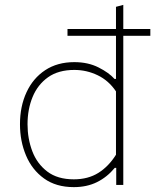

<svg xmlns="http://www.w3.org/2000/svg" viewBox="-20 -759 637 788"><path d="M283 9Q210 9 160.8 -26.5Q111.5 -62 86.8 -120.8Q62 -179.5 62 -249Q62 -322.5 88.8 -380.2Q115.5 -438 165.5 -471Q215.5 -504 285 -504Q341.5 -504 384.5 -482.2Q427.5 -460.5 450 -435H456V-612H257V-640H456V-731L486 -739V-640H597V-612H486V0H457V-70H451Q419.5 -32 378 -11.5Q336.5 9 283 9ZM283 -23Q341.5 -23 383.8 -49.5Q426 -76 456 -124V-384Q426 -428.5 380.8 -450.2Q335.5 -472 285 -472Q219.5 -472 177 -441.8Q134.5 -411.5 113.8 -361Q93 -310.5 93 -249Q93 -190 112.5 -138.5Q132 -87 174 -55Q216 -23 283 -23Z"/></svg>

Font: Heraclito Thin
Style: Regular
Weight: 100
Designer: Kostas Bartsokas (font) & Cristiano Sobral (main changes)
Foundry: Kostas Bartsokas (font) & Cristiano Sobral (main changes)
Version: Version 1.00;July 8, 2020;FontCreator 13.0.0.2655 64-bit